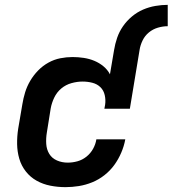

<svg xmlns="http://www.w3.org/2000/svg" viewBox="-20 -763 711 791"><path d="M450 -557Q454 -582 462.5 -607Q471 -632 486.5 -654.5Q502 -677 523.5 -695Q545 -713 569.5 -723.5Q594 -734 620 -738.5Q646 -743 671 -743V-655Q651 -655 630.5 -649Q610 -643 593.5 -629.5Q577 -616 567.5 -596.5Q558 -577 555 -557ZM250 8Q218 8 187.5 2Q157 -4 131 -18.5Q105 -33 86.5 -56.5Q68 -80 59.5 -109Q51 -138 50.5 -169.5Q50 -201 55 -233L72 -333Q76 -358 83.5 -382.5Q91 -407 104.5 -430Q118 -453 137 -472.5Q156 -492 179.5 -505Q203 -518 228.5 -523Q254 -528 279 -528Q302 -528 325 -524.5Q348 -521 368.5 -512.5Q389 -504 406 -490Q423 -476 433 -457L450 -557H555L515 -315H410L413 -331Q416 -351 411.5 -371Q407 -391 393.5 -404Q380 -417 360.5 -422Q341 -427 320 -427Q298 -427 274.5 -420.5Q251 -414 232.5 -398.5Q214 -383 203.5 -361Q193 -339 189 -317L173 -217Q169 -193 170.5 -170Q172 -147 183 -129Q194 -111 214.5 -102Q235 -93 259 -93Q279 -93 299 -98.5Q319 -104 336 -117.5Q353 -131 363.5 -150Q374 -169 377 -189H496V-188Q491 -161 479.5 -134Q468 -107 451 -83.5Q434 -60 410.5 -41.5Q387 -23 360 -12Q333 -1 305 3.5Q277 8 250 8Z"/></svg>

Font: Iosevka Aile Oblique
Style: Bold
Weight: 700
Italic angle: -9°
Designer: Belleve Invis
Foundry: Belleve Invis
Version: Version 31.1.0; ttfautohint (v1.8.4)